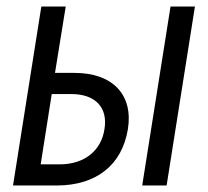

<svg xmlns="http://www.w3.org/2000/svg" viewBox="-20 -570 640 590"><path d="M20 0H154C276 0 355 -63 373 -173C390 -279 326 -346 209 -346H149L182 -550H107ZM417 0H492L579 -550H504ZM105 -65 139 -281H199C273 -281 312 -240 301 -173C291 -106 238 -65 164 -65Z"/></svg>

Font: JetBrains Mono Light
Style: Italic
Weight: 336
Italic angle: -9°
Monospace: yes
Designer: Philipp Nurullin, Konstantin Bulenkov
Foundry: JetBrains
Version: Version 2.305